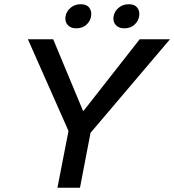

<svg xmlns="http://www.w3.org/2000/svg" viewBox="-20 -885 821 905"><path d="M250.7 0 302.9 -267.7 111.5 -700H230.7L371 -363.1H374.4L638.4 -700H781.3L406.7 -258.9L357 0ZM339.8 -751.5Q312.8 -751.5 299 -767.4Q285.1 -783.4 288.8 -806.8Q292.4 -831 312.4 -848.1Q332.4 -865.1 360.2 -865.1Q388.2 -865.1 400.7 -848.9Q413.1 -832.7 409.5 -809.2Q405.8 -785 386.9 -768.2Q368 -751.5 339.8 -751.5ZM566.2 -751.5Q539.3 -751.5 525.4 -767.4Q511.6 -783.4 515.2 -806.8Q518.9 -831 538.9 -848.1Q558.9 -865.1 586.7 -865.1Q614.6 -865.1 627.1 -848.9Q639.6 -832.7 636 -809.2Q632.3 -785 613.4 -768.2Q594.5 -751.5 566.2 -751.5Z"/></svg>

Font: REM Medium
Style: Italic
Weight: 500
Italic angle: -11°
Designer: Octavio Pardo
Foundry: Ashler Design
Version: Version 1.005;gftools[0.9.28]